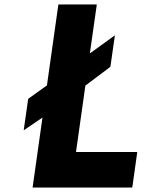

<svg xmlns="http://www.w3.org/2000/svg" viewBox="-20 -832 665 859"><path d="M170 -306 126 6 127 7H571L572 6L594 -151L593 -152H320L362 -449L471 -531L474 -534L494 -674L382 -593L413 -811L412 -812H242L241 -811L190 -450L109 -392L106 -389L86 -249Z"/></svg>

Font: Hussar Woodtype
Style: SeBdObl
Weight: 900
Foundry: Cannot Into Space Fonts
Version: Version 1.07